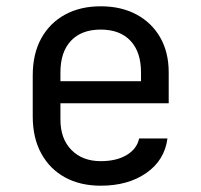

<svg xmlns="http://www.w3.org/2000/svg" viewBox="-20 -580 640 610"><path d="M300 10Q235 10 186.5 -16.5Q138 -43 111 -92.5Q84 -142 84 -210V-340Q84 -409 111 -458Q138 -507 186.5 -533.5Q235 -560 300 -560Q365 -560 413.5 -534Q462 -508 489 -461Q516 -414 516 -350V-252H172V-200Q172 -139 207 -103.5Q242 -68 300 -68Q350 -68 382.5 -87.5Q415 -107 422 -140H512Q503 -71 445 -30.5Q387 10 300 10ZM428 -313V-350Q428 -415 394.5 -450.5Q361 -486 300 -486Q239 -486 205.5 -450.5Q172 -415 172 -350V-322H435Z"/></svg>

Font: JetBrains Mono
Style: Regular
Weight: 400
Monospace: yes
Designer: Philipp Nurullin, Konstantin Bulenkov
Foundry: JetBrains
Version: Version 2.305